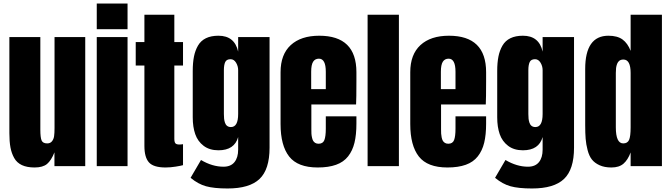

<svg xmlns="http://www.w3.org/2000/svg" viewBox="-20 -943 3810 1090"><path d="M176.3 7.8Q133.3 7.8 104.5 -5.6Q75.7 -19 60.5 -46.1Q45.4 -73.2 39.3 -106.4Q33.2 -139.6 33.2 -187V-732.4H209V-207.5Q209 -161.6 216.3 -145.3Q223.6 -128.9 248 -128.9Q265.6 -128.9 275.1 -140.9Q284.7 -152.8 287.1 -169.9Q289.6 -187 289.6 -216.3V-732.4H463.9V0H289.1V-78.1Q271 -32.2 247.1 -12.2Q223.1 7.8 176.3 7.8Z M704.1 0H529.3V-732.4H704.1ZM704.1 -777.3H529.3V-922.9H704.1Z M919.9 7.8Q851.6 7.8 825.7 -21Q799.8 -49.8 799.8 -114.3V-570.8H750.5V-704.1H799.8V-859.4H969.7V-704.1H1019V-570.8H969.7V-155.3Q969.7 -136.7 975.6 -129.6Q981.4 -122.6 998 -122.6Q1009.8 -122.6 1019 -124.5V-5.4Q1008.3 -2 977.8 2.9Q947.3 7.8 919.9 7.8Z M1272 127Q1194.3 127 1149.2 114.3Q1104 101.6 1062 66.4L1121.1 -34.7Q1185.1 3.4 1249 3.4Q1290 3.4 1311 -22.5Q1332 -48.3 1332 -93.3V-165Q1311 -89.8 1220.2 -89.8Q1169.4 -89.8 1136 -115.2Q1102.5 -140.6 1088.4 -181.4Q1074.2 -222.2 1074.2 -276.9V-540Q1074.2 -586.9 1081.1 -621.6Q1087.9 -656.2 1104 -684.1Q1120.1 -711.9 1149.2 -726.1Q1178.2 -740.2 1220.2 -740.2Q1312 -740.2 1332 -649.9V-732.4H1510.3V-104.5Q1510.3 19 1453.4 73Q1396.5 127 1272 127ZM1291 -221.7Q1332 -221.7 1332 -295.9V-544.9Q1332 -567.4 1320.1 -587.2Q1308.1 -606.9 1289.1 -606.9Q1266.1 -606.9 1258.5 -590.6Q1251 -574.2 1251 -544.9V-295.9Q1251 -280.3 1252.2 -269Q1253.4 -257.8 1257.3 -246.1Q1261.2 -234.4 1269.8 -228Q1278.3 -221.7 1291 -221.7Z M1783.7 7.8Q1670.4 7.8 1621.6 -54.4Q1572.8 -116.7 1572.8 -238.8V-533.2Q1572.8 -633.8 1630.6 -687Q1688.5 -740.2 1792.5 -740.2Q2003.4 -740.2 2003.4 -533.2V-480Q2003.4 -383.3 2001.5 -350.1H1747.6V-208.5Q1747.6 -194.3 1748 -184.6Q1748.5 -174.8 1751 -163.1Q1753.4 -151.4 1757.6 -144Q1761.7 -136.7 1769.5 -131.8Q1777.3 -127 1788.6 -127Q1813.5 -127 1821.5 -147.9Q1829.6 -168.9 1829.6 -212.4V-282.7H2003.4V-241.2Q2003.4 -177.7 1992.4 -132.6Q1981.4 -87.4 1956.1 -55.2Q1930.7 -22.9 1887.9 -7.6Q1845.2 7.8 1783.7 7.8ZM1746.6 -535.6V-437H1829.6V-535.6Q1829.6 -609.9 1790.5 -609.9Q1768.6 -609.9 1757.6 -592.5Q1746.6 -575.2 1746.6 -535.6Z M2244.6 0H2066.9V-859.4H2244.6Z M2520 7.8Q2406.7 7.8 2357.9 -54.4Q2309.1 -116.7 2309.1 -238.8V-533.2Q2309.1 -633.8 2366.9 -687Q2424.8 -740.2 2528.8 -740.2Q2739.7 -740.2 2739.7 -533.2V-480Q2739.7 -383.3 2737.8 -350.1H2483.9V-208.5Q2483.9 -194.3 2484.4 -184.6Q2484.9 -174.8 2487.3 -163.1Q2489.7 -151.4 2493.9 -144Q2498 -136.7 2505.9 -131.8Q2513.7 -127 2524.9 -127Q2549.8 -127 2557.9 -147.9Q2565.9 -168.9 2565.9 -212.4V-282.7H2739.7V-241.2Q2739.7 -177.7 2728.8 -132.6Q2717.8 -87.4 2692.4 -55.2Q2667 -22.9 2624.3 -7.6Q2581.5 7.8 2520 7.8ZM2482.9 -535.6V-437H2565.9V-535.6Q2565.9 -609.9 2526.9 -609.9Q2504.9 -609.9 2493.9 -592.5Q2482.9 -575.2 2482.9 -535.6Z M3000.5 127Q2922.9 127 2877.7 114.3Q2832.5 101.6 2790.5 66.4L2849.6 -34.7Q2913.6 3.4 2977.5 3.4Q3018.6 3.4 3039.6 -22.5Q3060.5 -48.3 3060.5 -93.3V-165Q3039.6 -89.8 2948.7 -89.8Q2897.9 -89.8 2864.5 -115.2Q2831.1 -140.6 2816.9 -181.4Q2802.7 -222.2 2802.7 -276.9V-540Q2802.7 -586.9 2809.6 -621.6Q2816.4 -656.2 2832.5 -684.1Q2848.6 -711.9 2877.7 -726.1Q2906.7 -740.2 2948.7 -740.2Q3040.5 -740.2 3060.5 -649.9V-732.4H3238.8V-104.5Q3238.8 19 3181.9 73Q3125 127 3000.5 127ZM3019.5 -221.7Q3060.5 -221.7 3060.5 -295.9V-544.9Q3060.5 -567.4 3048.6 -587.2Q3036.6 -606.9 3017.6 -606.9Q2994.6 -606.9 2987.1 -590.6Q2979.5 -574.2 2979.5 -544.9V-295.9Q2979.5 -280.3 2980.7 -269Q2981.9 -257.8 2985.8 -246.1Q2989.7 -234.4 2998.3 -228Q3006.8 -221.7 3019.5 -221.7Z M3451.2 7.8Q3411.6 7.8 3383.8 -4.9Q3356 -17.6 3340.3 -37.4Q3324.7 -57.1 3315.9 -90.6Q3307.1 -124 3304.7 -155.5Q3302.2 -187 3302.2 -232.9V-551.3Q3302.2 -740.2 3434.1 -740.2Q3484.9 -740.2 3514.2 -718.8Q3543.5 -697.3 3560.1 -654.3V-859.4H3737.8V0H3560.1V-77.6Q3544.4 -35.2 3519.5 -13.7Q3494.6 7.8 3451.2 7.8ZM3518.1 -128.9Q3542.5 -128.9 3551.3 -148.7Q3560.1 -168.5 3560.1 -220.7V-528.8Q3560.1 -605 3519 -605Q3505.4 -605 3496.6 -598.6Q3487.8 -592.3 3483.4 -580.6Q3479 -568.8 3477.5 -556.9Q3476.1 -544.9 3476.1 -528.8V-220.7Q3476.1 -128.9 3518.1 -128.9Z"/></svg>

Font: Anton
Style: Regular
Weight: 400
Designer: Vernon Adams, Tural Alisoy
Foundry: Vernon Adams
Version: Version 2.300